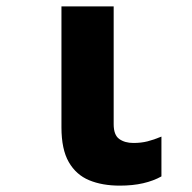

<svg xmlns="http://www.w3.org/2000/svg" viewBox="-20 -573 603 603"><path d="M356 10Q301 10 260 -7Q219 -24 196 -64Q173 -104 173 -173V-553H337V-183Q337 -149 354.5 -136.5Q372 -124 399 -124Q423 -124 443 -129Q463 -134 487 -144V-19Q462 -5 429.5 2.5Q397 10 356 10Z"/></svg>

Font: Noto Sans Mono SemiCondensed Black
Style: Regular
Weight: 900
Width: 4
Designer: Monotype Design Team
Foundry: Monotype Imaging Inc.
Version: Version 2.014; ttfautohint (v1.8.4.7-5d5b)